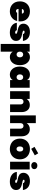

<svg xmlns="http://www.w3.org/2000/svg" viewBox="2182 -3031 1119 5523"><g transform="rotate(90 2741.5 -269.5)"><path d="M308.1 -397Q248.5 -397 238.8 -339.8H371.1Q371.1 -367.7 353 -382.3Q335 -397 308.1 -397ZM584 -203.1Q565.9 -111.8 489.5 -52.5Q413.1 6.8 308.1 6.8Q179.7 6.8 99.9 -71Q20 -148.9 20 -282.2Q20 -370.6 56.9 -436.5Q93.8 -502.4 158.7 -536.6Q223.6 -570.8 308.1 -570.8Q436.5 -570.8 516.4 -494.4Q596.2 -418 596.2 -287.1Q596.2 -268.1 592.8 -243.2H236.8Q240.7 -169.9 296.9 -169.9Q334 -169.9 349.1 -203.1Z M1156.7 -168.9Q1156.7 -92.3 1091.8 -42.7Q1026.9 6.8 916.5 6.8Q796.4 6.8 720.2 -49.8Q644 -106.4 636.7 -194.8H849.6Q853 -170.4 870.8 -158.2Q888.7 -146 915.5 -146Q932.1 -146 942.4 -153.6Q952.6 -161.1 952.6 -171.9Q952.6 -186.5 936.5 -195.8Q920.4 -205.1 894.8 -210.4Q869.1 -215.8 838.1 -221.4Q807.1 -227.1 776.1 -237.8Q745.1 -248.5 719.5 -264.9Q693.8 -281.2 677.7 -312Q661.6 -342.8 661.6 -384.8Q661.6 -465.3 724.4 -518.1Q787.1 -570.8 901.9 -570.8Q960.4 -570.8 1007.1 -555.2Q1053.7 -539.6 1084.5 -511.5Q1115.2 -483.4 1133.3 -447.8Q1151.4 -412.1 1157.7 -369.1H960.9Q956.5 -391.6 939.9 -404.3Q923.3 -417 896.5 -417Q861.8 -417 861.8 -391.1Q861.8 -379.9 871.8 -372.3Q881.8 -364.7 898.9 -359.9Q916 -355 938.2 -350.8Q960.4 -346.7 984.9 -341.1Q1009.3 -335.4 1033.7 -327.9Q1058.1 -320.3 1080.3 -307.1Q1102.5 -293.9 1119.6 -276.4Q1136.7 -258.8 1146.7 -231.2Q1156.7 -203.6 1156.7 -168.9Z M1466.3 -486.8Q1487.3 -525.9 1526.9 -548.3Q1566.4 -570.8 1621.1 -570.8Q1721.7 -570.8 1788.1 -492.9Q1854.5 -415 1854.5 -282.2Q1854.5 -149.4 1788.1 -71.3Q1721.7 6.8 1621.1 6.8Q1566.4 6.8 1526.9 -15.6Q1487.3 -38.1 1466.3 -77.1V270H1244.1V-564H1466.3ZM1606.2 -212.2Q1629.4 -237.3 1629.4 -282.2Q1629.4 -327.1 1606.2 -352.1Q1583 -377 1547.4 -377Q1511.7 -377 1488.5 -352.1Q1465.3 -327.1 1465.3 -282.2Q1465.3 -237.3 1488.5 -212.2Q1511.7 -187 1547.4 -187Q1583 -187 1606.2 -212.2Z M2127 -570.8Q2182.1 -570.8 2222.4 -548.3Q2262.7 -525.9 2283.2 -486.8V-564H2503.9V0H2283.2V-77.1Q2262.7 -38.1 2222.4 -15.6Q2182.1 6.8 2127 6.8Q2026.4 6.8 1960.2 -71.3Q1894 -149.4 1894 -282.2Q1894 -415 1960.2 -492.9Q2026.4 -570.8 2127 -570.8ZM2260 -212.2Q2283.2 -237.3 2283.2 -282.2Q2283.2 -327.1 2260 -352.1Q2236.8 -377 2201.2 -377Q2165.5 -377 2142.3 -352.1Q2119.1 -327.1 2119.1 -282.2Q2119.1 -237.3 2142.3 -212.2Q2165.5 -187 2201.2 -187Q2236.8 -187 2260 -212.2Z M2983.9 0V-298.8Q2983.9 -339.4 2962.4 -362.8Q2940.9 -386.2 2904.8 -386.2Q2868.2 -386.2 2846.9 -362.8Q2825.7 -339.4 2825.7 -298.8V0H2603.5V-564H2825.7V-478Q2852.1 -518.6 2895.5 -543.2Q2939 -567.9 2998.5 -567.9Q3095.2 -567.9 3149.9 -502.7Q3204.6 -437.5 3204.6 -327.1V0Z M3300.3 0V-740.2H3522.5V-478Q3548.8 -518.6 3592.3 -543.2Q3635.7 -567.9 3695.3 -567.9Q3792 -567.9 3846.7 -502.7Q3901.4 -437.5 3901.4 -327.1V0H3680.7V-298.8Q3680.7 -339.4 3659.2 -362.8Q3637.7 -386.2 3601.6 -386.2Q3564.9 -386.2 3543.7 -362.8Q3522.5 -339.4 3522.5 -298.8V0Z M4265.1 6.8Q4201.7 6.8 4147 -13.2Q4092.3 -33.2 4052.5 -69.8Q4012.7 -106.4 3990 -161.1Q3967.3 -215.8 3967.3 -282.2Q3967.3 -370.1 4006.3 -436.3Q4045.4 -502.4 4112.5 -536.6Q4179.7 -570.8 4265.1 -570.8Q4350.6 -570.8 4417.7 -536.6Q4484.9 -502.4 4524.2 -436.3Q4563.5 -370.1 4563.5 -282.2Q4563.5 -194.3 4524.2 -127.9Q4484.9 -61.5 4417.7 -27.3Q4350.6 6.8 4265.1 6.8ZM4265.1 -185.1Q4296.4 -185.1 4317.4 -210Q4338.4 -234.9 4338.4 -282.2Q4338.4 -329.6 4317.6 -354.2Q4296.9 -378.9 4265.1 -378.9Q4233.9 -378.9 4213.1 -354.5Q4192.4 -330.1 4192.4 -282.2Q4192.4 -234.4 4212.9 -209.7Q4233.4 -185.1 4265.1 -185.1ZM4391.1 -809.1 4448.2 -710.9 4261.2 -607.9 4204.1 -703.1Z M4632.8 0V-564H4855V0ZM4642.1 -695.8Q4642.1 -733.9 4669.9 -759.5Q4697.8 -785.2 4744.1 -785.2Q4790.5 -785.2 4818.4 -759.5Q4846.2 -733.9 4846.2 -695.8Q4846.2 -658.7 4818.1 -633.8Q4790 -608.9 4744.1 -608.9Q4698.2 -608.9 4670.2 -633.8Q4642.1 -658.7 4642.1 -695.8Z M5445.8 -168.9Q5445.8 -92.3 5380.9 -42.7Q5315.9 6.8 5205.6 6.8Q5085.4 6.8 5009.3 -49.8Q4933.1 -106.4 4925.8 -194.8H5138.7Q5142.1 -170.4 5159.9 -158.2Q5177.7 -146 5204.6 -146Q5221.2 -146 5231.4 -153.6Q5241.7 -161.1 5241.7 -171.9Q5241.7 -186.5 5225.6 -195.8Q5209.5 -205.1 5183.8 -210.4Q5158.2 -215.8 5127.2 -221.4Q5096.2 -227.1 5065.2 -237.8Q5034.2 -248.5 5008.5 -264.9Q4982.9 -281.2 4966.8 -312Q4950.7 -342.8 4950.7 -384.8Q4950.7 -465.3 5013.4 -518.1Q5076.2 -570.8 5190.9 -570.8Q5249.5 -570.8 5296.1 -555.2Q5342.8 -539.6 5373.5 -511.5Q5404.3 -483.4 5422.4 -447.8Q5440.4 -412.1 5446.8 -369.1H5250Q5245.6 -391.6 5229 -404.3Q5212.4 -417 5185.5 -417Q5150.9 -417 5150.9 -391.1Q5150.9 -379.9 5160.9 -372.3Q5170.9 -364.7 5188 -359.9Q5205.1 -355 5227.3 -350.8Q5249.5 -346.7 5273.9 -341.1Q5298.3 -335.4 5322.8 -327.9Q5347.2 -320.3 5369.4 -307.1Q5391.6 -293.9 5408.7 -276.4Q5425.8 -258.8 5435.8 -231.2Q5445.8 -203.6 5445.8 -168.9Z"/></g></svg>

Font: SVN-Poppins Black
Style: Regular
Weight: 900
Designer: Ninad Kale (Devanagari), Jonny Pinhorn (Latin)
Foundry: Indian Type Foundry
Version: Version 3.002 2017